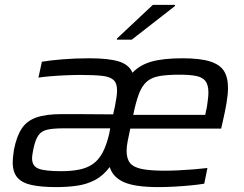

<svg xmlns="http://www.w3.org/2000/svg" viewBox="-20 -756 997 784"><path d="M210 8Q149 8 109.5 -0.5Q70 -9 51 -31Q32 -53 32 -92Q32 -104 33.5 -117.5Q35 -131 37 -145Q48 -200 69 -231.5Q90 -263 129 -276.5Q168 -290 232 -290Q262 -290 297.5 -290Q333 -290 370.5 -289.5Q408 -289 442 -289L449 -320Q453 -341 455.5 -357.5Q458 -374 458 -387Q458 -416 443.5 -429.5Q429 -443 395.5 -446.5Q362 -450 306 -450Q282 -450 248 -448.5Q214 -447 184 -444.5Q154 -442 137 -439L151 -504Q188 -510 238 -514Q288 -518 345 -518Q424 -518 465.5 -505Q507 -492 521 -459Q551 -491 599 -504.5Q647 -518 725 -518Q796 -518 836.5 -505.5Q877 -493 894 -467Q911 -441 911 -397Q911 -371 905 -335.5Q899 -300 889 -257L883 -231H512Q506 -203 501.5 -180.5Q497 -158 497 -140Q497 -108 511 -90.5Q525 -73 559 -66Q593 -59 652 -59Q678 -59 709.5 -60.5Q741 -62 772 -64.5Q803 -67 827 -70L814 -6Q791 -2 759.5 1Q728 4 693.5 6Q659 8 627 8Q532 8 486.5 -12Q441 -32 428 -74Q401 -38 367 -20.5Q333 -3 293.5 2.5Q254 8 210 8ZM229 -57Q271 -57 303.5 -63.5Q336 -70 359.5 -86.5Q383 -103 399 -133Q415 -163 426 -210L430 -232H240Q197 -232 173 -226.5Q149 -221 136.5 -203Q124 -185 116 -146Q114 -136 112.5 -126.5Q111 -117 111 -109Q111 -78 137 -67.5Q163 -57 229 -57ZM524 -287H818L821 -302Q824 -313 826 -327Q828 -341 829.5 -354.5Q831 -368 831 -378Q831 -410 818.5 -425.5Q806 -441 780 -446Q754 -451 713 -451Q661 -451 629 -445Q597 -439 578 -421.5Q559 -404 547 -372Q535 -340 524 -287ZM457 -594 458 -599 604 -736H695L694 -731L518 -594Z"/></svg>

Font: Saira SemiExpanded
Style: Italic
Weight: 400
Width: 6
Italic angle: -12°
Designer: Hector Gatti with collaboration of the Omnibus-Type team
Foundry: Omnibus-Type
Version: Version 1.101